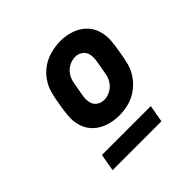

<svg xmlns="http://www.w3.org/2000/svg" viewBox="-139 -870 778 778"><g transform="rotate(-45 250.0 -481.0)"><path d="M85 -221 98 -295H378L365 -221ZM262 -358Q231 -358 202 -367Q173 -376 151.5 -395.5Q130 -415 120.5 -443.5Q111 -472 113.5 -503Q116 -534 122 -565Q126 -592 133 -618.5Q140 -645 156.5 -669Q173 -693 197 -709.5Q221 -726 248 -733Q275 -740 302 -741H303Q334 -741 363 -732Q392 -723 413.5 -703.5Q435 -684 444.5 -655.5Q454 -627 451.5 -596Q449 -565 443 -534Q439 -507 432 -480.5Q425 -454 408 -430Q391 -406 367 -389Q343 -372 315.5 -365Q288 -358 262 -358ZM263 -446Q280 -446 297 -454.5Q314 -463 325 -478.5Q336 -494 339.5 -511Q343 -528 346 -545.5Q349 -563 352 -581Q355 -599 351.5 -616Q348 -633 334 -643Q320 -653 303 -653H302Q285 -653 268 -644.5Q251 -636 240 -620.5Q229 -605 225.5 -588Q222 -571 219 -553.5Q216 -536 213 -518Q210 -500 213.5 -483Q217 -466 231 -456Q245 -446 263 -446Z"/></g></svg>

Font: Iosevka SS08
Style: Bold Italic
Weight: 700
Italic angle: -10°
Monospace: yes
Designer: Belleve Invis
Foundry: Belleve Invis
Version: 2.1.0; ttfautohint (v1.8.2)